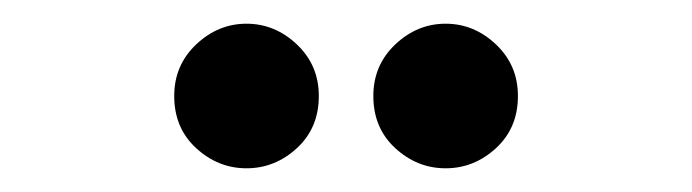

<svg xmlns="http://www.w3.org/2000/svg" viewBox="-20 -887 584 162"><path d="M188 -745Q164 -745 145.5 -762Q127 -779 127 -806Q127 -832 145.5 -849.5Q164 -867 188 -867Q212 -867 230.5 -849.5Q249 -832 249 -806Q249 -779 230.5 -762Q212 -745 188 -745ZM356 -745Q332 -745 313.5 -762Q295 -779 295 -806Q295 -832 313.5 -849.5Q332 -867 356 -867Q380 -867 398.5 -849.5Q417 -832 417 -806Q417 -779 398.5 -762Q380 -745 356 -745Z"/></svg>

Font: Phudu
Style: Bold
Weight: 700
Version: Version 1.005;gftools[0.9.23]